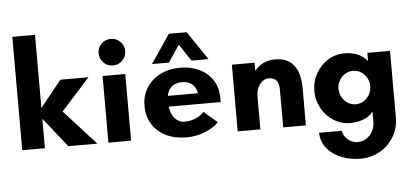

<svg xmlns="http://www.w3.org/2000/svg" viewBox="-60 -883 2712 1265"><g transform="rotate(-5 1295.5 -250.0)"><path d="M60 -750H210V-266L351 -441H537L347 -231L557 0H365L210 -195V0H60Z M630 -441H780V0H630ZM617 -592Q617 -629 642.4 -654.5Q667.8 -680 705 -680Q741 -680 767 -654.5Q793 -629 793 -592Q793 -556 767 -530Q741 -504 705 -504Q667.8 -504 642.4 -530Q617 -556 617 -592Z M888 -220Q888 -288 921 -340.5Q954 -393 1012.5 -422Q1071 -451 1145 -451Q1213 -451 1269 -424.5Q1325 -398 1357.5 -348Q1390 -298 1390 -230V-202H1017V-273H1246Q1243 -295 1231.5 -313.5Q1220 -332 1199 -343.5Q1178 -355 1148 -355Q1113 -355 1089.5 -340.5Q1066 -326 1055 -300Q1044 -274 1044 -239Q1044 -195 1056 -162.5Q1068 -130 1090.5 -112Q1113 -94 1142 -94Q1184 -94 1219.5 -110.5Q1255 -127 1271 -148L1359 -72Q1328 -37 1269.5 -13.5Q1211 10 1145 10Q1069 10 1011 -18.5Q953 -47 920.5 -99Q888 -151 888 -220ZM1089 -680H1207L1335 -491H1223L1128 -632H1168L1073 -491H961Z M1485 -441H1635V-387Q1658 -417 1693 -434Q1728 -451 1770 -451Q1855 -451 1895.5 -397.5Q1936 -344 1936 -250V0H1786V-250Q1786 -290 1770 -310Q1754 -330 1719 -330Q1696 -330 1676.5 -315Q1657 -300 1646 -275Q1635 -250 1635 -220V0H1485Z M2018 56H2168Q2176 94 2203.5 116.5Q2231 139 2268 139Q2300 139 2326 121.5Q2352 104 2366.5 76Q2381 48 2381 16V-54Q2360 -22 2318 -6Q2276 10 2230 10Q2169 10 2119 -22Q2069 -54 2040 -107Q2011 -160 2011 -221Q2011 -282 2040 -334.5Q2069 -387 2119 -419Q2169 -451 2230 -451Q2276 -451 2313.5 -436.5Q2351 -422 2381 -387V-441H2531V-1Q2531 70 2496.5 127.5Q2462 185 2403.5 217.5Q2345 250 2276 250Q2213 250 2155 228.5Q2097 207 2059 163.5Q2021 120 2018 56ZM2381 -221Q2381 -250 2367 -275.5Q2353 -301 2329 -316Q2305 -331 2276 -331Q2247 -331 2223 -316Q2199 -301 2185 -275.5Q2171 -250 2171 -221Q2171 -192 2185 -166.5Q2199 -141 2223 -125.5Q2247 -110 2276 -110Q2305 -110 2329 -125.5Q2353 -141 2367 -166.5Q2381 -192 2381 -221Z"/></g></svg>

Font: Teachers[wght]
Style: Regular
Weight: 400
Designer: Alfredo Marco Pradil & Chank Diesel
Version: Version 1.000;Glyphs 3.1.2 (3151)